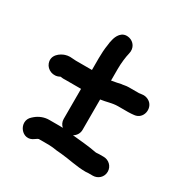

<svg xmlns="http://www.w3.org/2000/svg" viewBox="-150 -733 859 889"><g transform="rotate(30 279.5 -288.5)"><path d="M440 31H464C490.5 31 515 10.8 515 -19.5C515 -47.9 491.6 -70 464 -70H440C434.3 -70 429.4 -69.7 423.6 -69C423.1 -69.1 421.1 -69.3 419.9 -69.5C380.9 -77.3 333.2 -81 291.1 -85.4C306.4 -93.9 317 -110.1 317 -129V-291.6C347.4 -295.4 373.7 -306 405 -306H458C469.4 -306 480.6 -307.1 489.6 -308.1C536.7 -312.8 547.3 -373.4 514.7 -398.4C490.8 -416.6 465.4 -407 458 -407H404C388.2 -407 376.2 -403 372 -403H369.3C351.8 -399.1 335.7 -395.9 317 -392.8V-454C317 -487.2 321.4 -521.3 326.7 -542.5C335.4 -576.4 315.3 -600.7 291.1 -606.8C246.7 -617.8 231.3 -575.6 227.3 -559.5C225.6 -552.6 224.6 -547.4 223.4 -542.6L221.3 -526C217.6 -505.9 216 -475.1 216 -454V-391H130C121.7 -391 107.8 -393 98 -393C89.5 -393 81.3 -391.5 73.4 -389.1C51.5 -382.2 12.7 -357.6 27.7 -316.8C37.4 -290.3 73.2 -272.6 105.5 -291.4C111 -290.8 119.8 -289.1 131.1 -290H216V-129C216 -113.9 222.7 -100.6 233.2 -91.5C227.9 -91.8 222.5 -92 217 -92H160C133.9 -92 109.4 -81.7 91.8 -67L83.5 -59.8C36.9 -19 94.6 59.5 147.1 18L156.9 11.4C157.3 11.1 160.3 9.5 162.7 9H217C230.6 9 246.4 11.4 262.1 13.8L286.9 15.9C329.5 19.5 376.6 32 426 32C430.8 32 435.3 31 440 31Z"/></g></svg>

Font: NumbBunny
Style: Bk
Weight: 400
Designer: Robert Jablonski
Foundry: Cannot Into Space Fonts
Version: Version 1.0